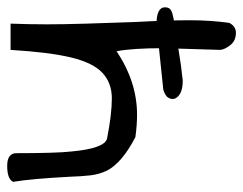

<svg xmlns="http://www.w3.org/2000/svg" viewBox="-108 -600 695 550"><g transform="rotate(90 240.0 -324.5)"><path d="M485.4 -13.7Q476.6 2.9 439.9 2.9Q403.3 2.9 403.3 -23.4Q403.3 -138.7 398.4 -181.6Q389.6 -276.4 361.3 -283.2Q291 -296.9 246.6 -296.9Q202.1 -296.9 173.3 -270Q144.5 -243.2 129.4 -181.2Q114.3 -119.1 107.4 -6.8H32.2Q34.2 -62.5 34.2 -110.4Q34.2 -158.2 32.2 -224.1Q30.3 -290 27.3 -368.2Q22.5 -458 22.5 -520Q22.5 -582 30.3 -633.8Q40 -652.3 58.6 -652.3Q81.1 -652.3 93.8 -636.2Q106.4 -620.1 107.4 -607.4L102.5 -446.3Q102.5 -355.5 111.3 -310.5Q199.2 -369.1 293 -369.1Q323.2 -369.1 357.4 -364.3Q430.7 -326.2 453.1 -283.2Q463.9 -260.7 466.8 -235.4Q469.7 -210 470.7 -177.7Q476.6 -66.4 485.4 -13.7ZM34.2 -424.8Q-14.6 -424.8 -14.6 -449.2Q-14.6 -462.9 -3.4 -467.8Q7.8 -472.7 35.6 -476.6Q63.5 -480.5 106 -487.8Q148.4 -495.1 195.3 -500Q236.3 -500 247.1 -477.5Q248 -473.6 248 -469.2Q248 -464.8 243.7 -457.5Q239.3 -450.2 221.7 -444.3Z"/></g></svg>

Font: Architects Daughter
Style: Regular
Weight: 400
Designer: Kimberly Geswein
Foundry: Kimberly Geswein
Version: Version 1.003 2010